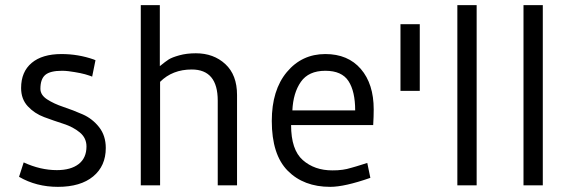

<svg xmlns="http://www.w3.org/2000/svg" viewBox="-20 -720 2220 746"><path d="M201 -59Q255 -59 285.5 -82.5Q316 -106 316 -151Q316 -184 290 -205.5Q264 -227 226.5 -239Q189 -251 151.5 -265Q114 -279 88 -307Q62 -335 62 -378Q62 -441 103 -475.5Q144 -510 219 -510Q284 -510 344 -489L351 -486L338 -422L334 -424Q331 -425 325 -427Q319 -429 310.5 -431.5Q302 -434 291.5 -436Q281 -438 269.5 -440Q258 -442 245.5 -443.5Q233 -445 221 -445Q175 -445 156 -429Q137 -413 137 -375Q137 -351 163 -334Q189 -317 226.5 -304.5Q264 -292 301.5 -275.5Q339 -259 365 -226Q391 -193 391 -145Q391 -75 342 -34.5Q293 6 205 6Q121 6 54 -33L72 -89Q137 -59 201 -59Z M901 0H826V-329Q826 -450 725 -450Q650 -450 602 -402V0H527V-700H601V-463Q623 -481 635.5 -489Q648 -497 676.5 -505Q705 -513 741 -513Q810 -513 855.5 -471Q901 -429 901 -351Z M1430 -234H1111Q1111 -138 1156.5 -98Q1202 -58 1271 -58Q1282 -58 1291.5 -58.5Q1301 -59 1311.5 -60.5Q1322 -62 1328 -63.5Q1334 -65 1346.5 -68.5Q1359 -72 1364 -73.5Q1369 -75 1385 -80Q1401 -85 1407 -87L1419 -29Q1319 6 1263 6Q1160 6 1098 -56.5Q1036 -119 1036 -250Q1036 -370 1094.5 -440Q1153 -510 1244 -510Q1332 -510 1382 -452Q1432 -394 1432 -295Q1432 -268 1430 -234ZM1116 -291H1360Q1360 -365 1334 -405Q1308 -445 1244 -445Q1179 -445 1149 -402Q1119 -359 1116 -291Z M1611 -367H1536V-626H1611Z M1757 0V-700H1832V0Z M2014 0V-700H2089V0Z"/></svg>

Font: Gudea
Style: Regular
Weight: 400
Designer: Agustina Mingote
Foundry: Agustina Mingote
Version: Version 1.002